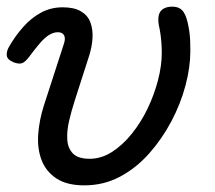

<svg xmlns="http://www.w3.org/2000/svg" viewBox="-23 -539 647 578"><path d="M231 19Q178 19 146.5 -2Q115 -23 102 -57.5Q89 -92 92 -134.5Q95 -177 109 -221L169 -406Q175 -423 170 -432.5Q165 -442 151 -442Q139 -442 126 -434.5Q113 -427 98.5 -410.5Q84 -394 64 -367Q54 -354 45 -349.5Q36 -345 19 -351Q-1 -359 -2.5 -371.5Q-4 -384 4 -398Q23 -431 47 -458Q71 -485 100.5 -501Q130 -517 166 -517Q200 -517 220.5 -505Q241 -493 249 -472Q257 -451 255.5 -424.5Q254 -398 245 -370L201 -233Q192 -205 185 -175Q178 -145 179.5 -119Q181 -93 196.5 -77Q212 -61 247 -61Q282 -61 314 -81.5Q346 -102 373.5 -136Q401 -170 421 -211.5Q441 -253 452.5 -297Q464 -341 464 -380Q464 -394 463 -408.5Q462 -423 460 -437Q458 -451 455 -464Q452 -483 455.5 -495Q459 -507 469.5 -513Q480 -519 496 -519Q515 -519 525.5 -508Q536 -497 542 -471Q545 -458 547 -444Q549 -430 549.5 -415.5Q550 -401 550 -385Q550 -337 535.5 -282Q521 -227 493 -174Q465 -121 426 -77Q387 -33 338 -7Q289 19 231 19Z"/></svg>

Font: Playwrite CU
Style: Regular
Weight: 400
Designer: Veronika Burian, José Scaglione
Foundry: TypeTogether
Version: Version 1.002